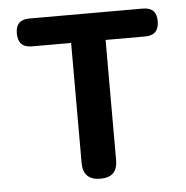

<svg xmlns="http://www.w3.org/2000/svg" viewBox="-45 -595 618 638"><g transform="rotate(-5 264.5 -275.5)"><path d="M207 -229V-57C207 -19 227 0 265 0C303 0 322 -19 322 -57V-458H454C485 -458 500 -474 500 -505C500 -536 485 -551 454 -551H265H76C45 -551 30 -536 30 -505C30 -474 45 -458 76 -458H207Z"/></g></svg>

Font: GenSenRounded2 TW M
Style: Regular
Weight: 500
Version: Version 2.100;PS 2.1;hotconv 16.6.51;makeotf.lib2.5.65220 DE